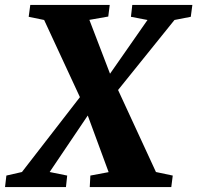

<svg xmlns="http://www.w3.org/2000/svg" viewBox="-52 -763 804 783"><path d="M-31.5 0 -26 -47 37.5 -61.5 276 -369.5 393 -457 549.5 -681.5 482 -694.5 487.5 -743H732.5L726 -694.5L659.5 -681.5L425.5 -391L308 -295L150.5 -61.5L222 -47L217 0ZM314 0 316.5 -47 391 -61 305.5 -293 275 -364.5 128 -681.5 65 -694.5 71.5 -743H395.5L389.5 -695.5L312.5 -682L398 -459L429.5 -396L584 -61.5L652.5 -47L646.5 0Z"/></svg>

Font: Merriweather 36pt Black
Style: Italic
Weight: 900
Italic angle: -7.8°
Version: Version 2.101